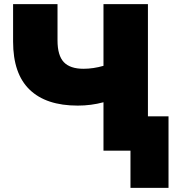

<svg xmlns="http://www.w3.org/2000/svg" viewBox="-20 -725 847 924"><path d="M478 0V-232.9Q418.5 -216.8 354 -216.8Q202.1 -216.8 122.6 -293.5Q43 -370.1 43 -524.9V-705.1H256.8V-530.8Q256.8 -458 287.1 -426Q317.4 -394 381.8 -394Q428.7 -394 478 -408.2V-705.1H691.9V-165H791V179.2H607.9V0Z"/></svg>

Font: Mulish ExtraBlack
Style: Regular
Weight: 1000
Designer: Vernon Adams
Foundry: Vernon Adams
Version: Version 3.603; ttfautohint (v1.8.3)